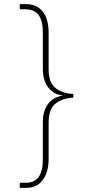

<svg xmlns="http://www.w3.org/2000/svg" viewBox="-20 -780 450 932"><path d="M76 132V107H106Q149 107 168.5 78Q188 49 188 -6V-187Q188 -241 213 -275Q238 -309 282 -315V-317Q239 -322 213.5 -356.5Q188 -391 188 -443V-620Q188 -678 168 -706.5Q148 -735 101 -735H76V-760H106Q159 -760 187.5 -724Q216 -688 216 -621V-445Q216 -378 250.5 -352Q285 -326 336 -324V-306Q285 -304 250.5 -278Q216 -252 216 -184V-8Q216 56 187.5 94Q159 132 106 132Z"/></svg>

Font: Noto Serif Tamil Thin
Style: Regular
Weight: 100
Designer: Indian Type Foundry, Tom Grace, and the Monotype Design Team
Foundry: Monotype Imaging Inc.
Version: Version 2.004; ttfautohint (v1.8.4.7-5d5b)